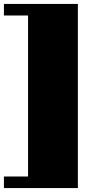

<svg xmlns="http://www.w3.org/2000/svg" viewBox="-53 -739 472 979"><path d="M344 -719V220H-33V161H90V-660H-33V-719Z"/></svg>

Font: Sarpanch Black
Style: Regular
Weight: 900
Designer: Manushi Parikh (Devanagari and Latin), Jyotish Sonowal (Devanagari)
Foundry: Indian Type Foundry
Version: Version 2.004;PS 1.0;hotconv 1.0.78;makeotf.lib2.5.61930; tt